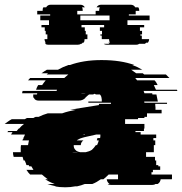

<svg xmlns="http://www.w3.org/2000/svg" viewBox="-74 -785 773 815"><path d="M569 -54V-44H656V-27Q656 -25 655 -24H608Q606 -10 595 -4H586Q581 0 572 0H397Q388 0 383 -4H391Q381 -11 379 -24H427V-44H387Q382 -39 376.5 -34Q371 -29 365 -24H354Q336 -11 318 -4H286Q279 -1 270.5 1.5Q262 4 253 6H245Q235 8 224.5 9Q214 10 203 10Q191 10 179.5 9Q168 8 157 6H165Q155 4 145.5 1.5Q136 -1 127 -4H158Q136 -12 118 -24H129Q122 -29 116 -34Q110 -39 104 -44H54L45 -54Q44 -56 42 -59Q40 -62 38 -64H68Q66 -68 63.5 -71.5Q61 -75 59 -79H50Q50 -80 48 -84H39L36 -89H37L31 -104H26Q25 -108 24 -111.5Q23 -115 22 -119H-16Q-19 -130 -19 -139H14V-149Q14 -154 14 -159.5Q14 -165 15 -169H45Q46 -174 47 -179.5Q48 -185 49 -189H21L23 -194H24L26 -199H25Q27 -203 29 -206.5Q31 -210 32 -214H-27L-21 -224H-43Q-40 -227 -39 -229H-3Q-1 -231 1 -234Q3 -237 5 -239H7Q17 -251 28 -259H-54Q-47 -264 -39.5 -269.5Q-32 -275 -24 -279H31L40 -284H68Q70 -286 73 -287Q76 -288 78 -289H90Q108 -298 129 -304H190Q204 -309 218.5 -312.5Q233 -316 249 -319H224L240 -322L346 -339V-344H397V-349H301V-354H358Q358 -359 358 -362.5Q358 -366 357 -369Q356 -378 350 -384H333Q332 -385 328 -387L321 -384H304Q300 -381 296 -377.5Q292 -374 287 -369H288Q277 -358 260 -358H90Q75 -358 70 -369H69Q66 -374 67 -380V-384H83Q84 -386 84 -389H20Q20 -393 22 -399H166Q166 -400 168 -404H79Q82 -414 88 -424H105Q108 -429 112 -434Q116 -439 120 -444H45L54 -454H199Q203 -458 207.5 -461.5Q212 -465 216 -469H124L130 -474H102Q107 -478 113 -481.5Q119 -485 125 -489H172Q193 -501 216 -509H223Q250 -519 283.5 -524.5Q317 -530 357 -530Q439 -530 496 -509H488Q499 -505 509.5 -500Q520 -495 530 -489H483L504 -474H532L538 -469H630L645 -454H500Q502 -452 504 -449Q506 -446 508 -444H582Q586 -440 589.5 -434.5Q593 -429 595 -424H579L588 -404H677Q679 -400 679 -399H535Q537 -397 537.5 -394Q538 -391 539 -389H572Q572 -388 572.5 -387Q573 -386 573 -384H590L596 -354H538Q538 -353 538.5 -352Q539 -351 539 -349H635V-344H585V-339Q586 -334 586 -329Q586 -324 586 -319H612V-304H550V-289H539V-284H512V-279H457V-259H539V-239H537V-229H501V-224H523V-214H589V-199H577V-189H585V-169H579V-139H546V-119H584V-104H589V-84H598V-79H606V-64H575V-54ZM279 -390Q272 -390 269 -389H290Q287 -390 279 -390ZM286 -216 277 -214H286ZM252 -189H280Q269 -181 269 -169H239V-166Q239 -156 246 -149Q251 -142 266 -139H290Q305 -142 316 -149Q325 -157 333 -169H338Q340 -174 342 -178.5Q344 -183 345 -189H337Q337 -191 337.5 -192Q338 -193 338 -194H339V-199H351Q352 -203 352 -206.5Q352 -210 352 -214H335L286 -203Q282 -202 278.5 -201Q275 -200 272 -199Q269 -198 266 -197Q263 -196 261 -194H260Q258 -193 256 -192Q254 -191 252 -189ZM257 -139H232Q236 -138 244 -138Q247 -138 250.5 -138Q254 -138 257 -139ZM561 -699H467V-679H538V-669H520V-654H529V-639H522V-634H528V-619H559V-618Q559 -611 554 -604H547Q543 -600 541 -599H517Q512 -595 504 -595H380Q371 -595 367 -599H391Q388 -601 386 -604H393Q389 -609 389 -618V-619H358V-634H352V-639H359V-654H350V-669H368V-679H272V-669H286V-654H290V-639H297V-619H285V-618Q285 -609 281 -604H277Q276 -603 275 -601.5Q274 -600 272 -599H269Q264 -595 255 -595H131Q123 -595 118 -599H121Q118 -601 116 -604H120Q115 -611 115 -618V-619H127V-639H120V-654H116V-669H102V-679H134V-699H97V-719H139V-724H84V-739H107V-742Q107 -750 110 -754H122Q128 -765 142 -765H266Q280 -765 286 -754H274Q277 -750 277 -742V-739H254V-724H332V-739H347V-742Q347 -750 350 -754H336Q342 -765 356 -765H480Q494 -765 500 -754H513Q517 -748 517 -742V-739H502V-724H473V-719H561ZM391 -699V-719H267V-699Z"/></svg>

Font: Rubik Glitch
Style: Regular
Weight: 400
Designer: Hubert and Fischer, NaN
Foundry: Hubert and Fischer, NaN
Version: Version 2.200